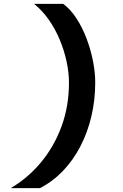

<svg xmlns="http://www.w3.org/2000/svg" viewBox="-20 -853 640 998"><path d="M35.5 125Q124 73.5 192.5 -8.5Q261 -90.5 299.8 -196Q338.5 -301.5 338.5 -423Q338.5 -475.5 326.2 -532.8Q314 -590 290.8 -646Q267.5 -702 233.8 -750.2Q200 -798.5 157 -833H308.5Q346.5 -805 377.2 -757.8Q408 -710.5 429.8 -653Q451.5 -595.5 463.2 -536.2Q475 -477 475 -424.5Q475 -333.5 455.2 -249.2Q435.5 -165 398.2 -93Q361 -21 307.8 34.8Q254.5 90.5 187.5 125Z"/></svg>

Font: Spline Sans Mono
Style: Italic
Weight: 400
Italic angle: -4°
Monospace: yes
Designer: Eben Sorkin, Mirko Velimirovic
Foundry: Sorkin Type
Version: Version 1.004